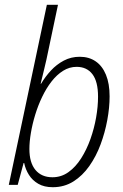

<svg xmlns="http://www.w3.org/2000/svg" viewBox="-20 -780 520 810"><path d="M202.6 9.8Q166.5 9.8 141.6 -4.6Q116.7 -19 102.1 -42.2Q87.4 -65.4 82 -92.3H79.6L54.7 0H17.1L177.7 -759.8H224.6L175.8 -528.3Q171.4 -509.8 167 -490.7Q162.6 -471.7 158.4 -455.3Q154.3 -439 151.4 -426.8H153.3Q170.9 -456.5 194.8 -482.4Q218.8 -508.3 249.3 -524.4Q279.8 -540.5 316.4 -540.5Q355.5 -540.5 383.5 -521.2Q411.6 -502 427 -464.6Q442.4 -427.2 442.4 -373.5Q442.4 -326.2 432.6 -273.4Q422.9 -220.7 404.3 -170.7Q385.7 -120.6 356.9 -79.6Q328.1 -38.6 289.6 -14.4Q251 9.8 202.6 9.8ZM201.2 -32.2Q238.8 -32.2 269 -54Q299.3 -75.7 322.5 -112.3Q345.7 -148.9 361.6 -193.6Q377.4 -238.3 385.5 -284.4Q393.6 -330.6 393.6 -372.1Q393.6 -436 369.9 -467Q346.2 -498 303.2 -498Q272.9 -498 246.3 -481.4Q219.7 -464.8 197.5 -436.3Q175.3 -407.7 158 -371.6Q140.6 -335.4 128.7 -296.4Q116.7 -257.3 110.4 -219.7Q104 -182.1 104 -151.4Q104 -93.8 129.6 -63Q155.3 -32.2 201.2 -32.2Z"/></svg>

Font: Open Sans SemiCondensed Light
Style: Italic
Weight: 300
Width: 4
Italic angle: -12°
Designer: Monotype Design Team
Foundry: Monotype Imaging Inc.
Version: Version 3.000